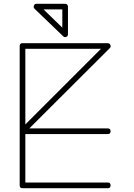

<svg xmlns="http://www.w3.org/2000/svg" viewBox="-20 -979 710 1014"><path d="M84 0C84 10.3 88.9 15.1 99.1 15.1H548.8C559.1 15.1 564 10.3 564 0C564 -10.3 559.1 -15.1 548.8 -15.1H113.8V-271H548.8C559.1 -271 564 -275.9 564 -285.6C564 -295.9 559.1 -300.8 548.8 -300.8H134.8L560.1 -725.1C563 -728 564.5 -731.4 564.5 -734.9C564.5 -737.3 564 -739.3 563 -741.7C560.1 -748 555.2 -751 548.8 -751H99.1C88.9 -751 84 -746.1 84 -735.8ZM113.8 -721.2H513.2L113.8 -321.8ZM159.2 -949.7C158.2 -947.3 157.7 -945.3 157.7 -942.9C157.7 -939.5 159.2 -936 162.1 -933.1L314 -787.1C316.9 -784.2 320.3 -782.7 323.7 -782.7C325.7 -782.7 327.6 -783.2 330.1 -784.2C335.9 -786.6 338.9 -791.5 338.9 -797.9V-943.8C338.9 -952.1 333.5 -959 324.2 -959H172.9C166.5 -959 161.6 -956.1 159.2 -949.7ZM309.1 -929.2V-833L210 -929.2Z"/></svg>

Font: Nemoy
Style: Light
Weight: 300
Designer: BSozoo
Foundry: BSozoo
Version: Version 001.000